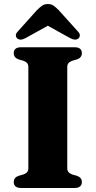

<svg xmlns="http://www.w3.org/2000/svg" viewBox="-20 -935 476 955"><path d="M314.6 -98Q314.6 -86.1 321.1 -78.7Q327.6 -71.3 339.9 -67L363.5 -60.3Q387.2 -51.9 387.2 -28.8Q387.2 -15.7 378.2 -7.8Q369.3 0 350.3 0H85.3Q66.4 0 57.4 -7.8Q48.4 -15.7 48.4 -28.8Q48.4 -51.9 72.1 -60.3L95.7 -67Q108.4 -71.3 114.7 -78.7Q121 -86.1 121 -98V-602Q121 -613.9 114.7 -621.3Q108.4 -628.7 95.7 -633L72.1 -639.7Q48.4 -648.1 48.4 -671.2Q48.4 -684.8 57.4 -692.4Q66.4 -700 85.3 -700H350.3Q369.3 -700 378.2 -692.4Q387.2 -684.8 387.2 -671.2Q387.2 -648.1 363.5 -639.7L339.9 -633Q327.6 -628.7 321.1 -621.3Q314.6 -613.9 314.6 -602ZM256.5 -828.4H179.2L327.3 -746.2Q354.5 -731.1 370.2 -743.7Q376.3 -748.8 377.1 -758.4Q377.9 -768 367.3 -778.7L272.4 -884.1Q258.6 -898.1 247 -906.5Q235.5 -914.9 218 -914.9Q200.5 -914.9 189 -906.5Q177.5 -898.1 163.2 -884.1L68.8 -778.7Q58.1 -768 58.9 -758.4Q59.8 -748.8 65.9 -743.7Q81.6 -731.1 108.4 -746.2Z"/></svg>

Font: Fraunces
Style: Regular
Weight: 900
Version: Version 1.000;[b76b70a41]